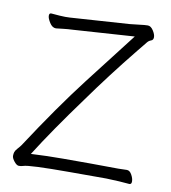

<svg xmlns="http://www.w3.org/2000/svg" viewBox="-80 -772 752 846"><g transform="rotate(10 296.0 -349.0)"><path d="M80 2Q71 5 61 5Q51 5 39.5 -9.5Q28 -24 28 -34Q28 -44 30.5 -51.5Q33 -59 43 -70Q53 -81 57 -87Q181 -277 286.5 -414Q392 -551 465 -645L192 -627Q168 -626 147.5 -623.5Q127 -621 117 -620H116Q100 -620 88 -639Q76 -658 76 -669.5Q76 -681 84 -681H86Q130 -677 148.5 -677Q167 -677 191 -679L433 -695Q456 -697 478 -700Q500 -703 513.5 -703Q527 -703 538 -686Q549 -669 549 -656.5Q549 -644 539 -640.5Q529 -637 522.5 -629Q516 -621 486 -584Q384 -458 294 -332Q179 -175 104 -56Q176 -60 248 -60H368L495 -59Q517 -59 532 -60H533Q546 -60 555 -43.5Q564 -27 564 -14Q564 -1 555 -1H553Q514 -5 450 -7H285Q105 -7 80 2Z"/></g></svg>

Font: LXGW WenKai TC Light
Style: Regular
Weight: 300
Designer: LXGW / Fontworks Inc.
Foundry: LXGW / Fontworks Inc.
Version: Version 1.330